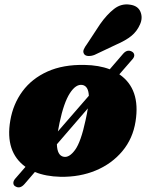

<svg xmlns="http://www.w3.org/2000/svg" viewBox="-20 -776 660 859"><path d="M50 58.5Q40.5 54 39.8 44Q39 34 48 23.5L94 -29.5Q2 -96 26 -236.5Q38.5 -310.5 80.5 -367.5Q122.5 -424.5 192.5 -456Q262.5 -487.5 358.5 -485.5Q422.5 -484.5 471 -466L530 -534.5Q548.5 -556.5 569.5 -545.5Q579 -540.5 580.5 -531.2Q582 -522 573.5 -512L514 -443.5Q609.5 -378 586.5 -233Q574.5 -156 527.5 -99.8Q480.5 -43.5 409 -13.5Q337.5 16.5 250.5 15Q185 13.5 136 -6.5L90 47Q70 70 50 58.5ZM246.5 -227Q242 -206 239 -188L377.5 -347.5Q375.5 -391.5 348 -396Q319.5 -400.5 292.5 -358.8Q265.5 -317 246.5 -227ZM265.5 -74.5Q290 -70 316 -105.5Q342 -141 363 -239Q369.5 -268 373 -291L234.5 -130.5Q236 -79.5 265.5 -74.5ZM427.5 -667.5Q458 -711 490.5 -736.2Q523 -761.5 562.5 -755Q597.5 -750 608.5 -723Q619.5 -696 606.5 -667Q593 -636 568 -615.5Q543 -595 498 -575.5L403 -530.5Q389 -525 375.5 -525.5Q362 -526 356.5 -534Q350 -543.5 354.8 -554.8Q359.5 -566 369 -578.5Z"/></svg>

Font: Fraunces 9pt S050 Black
Style: Italic
Weight: 900
Italic angle: -16°
Version: Version 1.000; ttfautohint (v1.8.3)